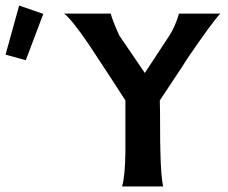

<svg xmlns="http://www.w3.org/2000/svg" viewBox="-217 -672 822 692"><path d="M-148 -652 -61 -622 -124 -455 -197 -475ZM428 -623H577Q547 -591 459 -462Q443 -436 409 -385.5Q375 -335 359 -310Q360 -279 360 -218.5Q360 -158 361 -128Q363 -35 371 0H223Q234 -38 235 -127V-310Q200 -365 103 -512Q41 -603 14 -623H182Q190 -594 213 -544L305 -409L393 -543Q415 -577 428 -623Z"/></svg>

Font: GFS Neohellenic Rg
Style: Bold
Weight: 700
Designer: Designed by Takis Katsoulidis and George D. Matthiopoulos.
Foundry: Designed by Takis Katsoulidis and George D. Matthiopoulos.
Version: Version 1.0